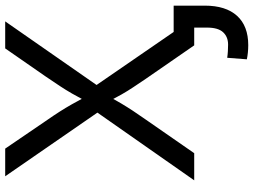

<svg xmlns="http://www.w3.org/2000/svg" viewBox="-138 -630 976 739"><g transform="rotate(-90 349.5 -260.0)"><path d="M25.4 0 309.6 -406.2V-338.4L41 -727.5H147.5L252.9 -572.8Q275.4 -540.5 290.3 -517.1Q305.2 -493.7 318.1 -470.9Q331.1 -448.2 346.7 -418.5H331.1Q346.7 -447.8 359.6 -470.5Q372.6 -493.2 388.2 -516.8Q403.8 -540.5 425.8 -572.8L533.2 -727.5H637.2L369.1 -342.3V-409.7L650.9 0H544.9L417 -185.1Q397.5 -213.9 383.1 -235.6Q368.7 -257.3 356.2 -279.3Q343.8 -301.3 328.6 -330.1H348.6Q334 -302.2 321 -280.5Q308.1 -258.8 293.5 -236.6Q278.8 -214.4 258.3 -185.1L129.9 0ZM545.4 208Q530.8 208 516.8 206.5Q502.9 205.1 491.2 202.6L497.1 127Q509.8 128.9 522.5 129.6Q535.2 130.4 547.9 130.4Q577.6 130.4 595.5 111.1Q613.3 91.8 613.3 49.3V0H575.7V-79.1H697.8V40.5Q697.8 121.6 658.7 164.8Q619.6 208 545.4 208Z"/></g></svg>

Font: Inter 17pt
Style: Regular
Weight: 400
Version: Version 4.001;git-66647c0bb